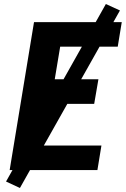

<svg xmlns="http://www.w3.org/2000/svg" viewBox="-20 -845 625 954"><path d="M28 0H464L484 -122H197L232 -329H448L469 -451H252L279 -613H565L585 -735H149ZM79 89 576 -793 506 -825 10 57Z"/></svg>

Font: Iosevka Sparkle Heavy Oblique
Style: Regular
Weight: 900
Italic angle: -9°
Designer: Belleve Invis
Foundry: Belleve Invis
Version: Version 4.5.0; ttfautohint (v1.8.3)